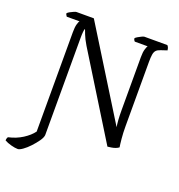

<svg xmlns="http://www.w3.org/2000/svg" viewBox="-188 -835 1089 1166"><g transform="rotate(20 356.5 -252.0)"><path d="M56 200Q38 200 12 193Q-14 186 -31 176Q-31 169 -29 162.5Q-27 156 -24 153Q26 142 66 116.5Q106 91 128 61V-582Q128 -614 133.5 -633.5Q139 -653 144 -657H61Q60 -660 56.5 -664Q53 -668 52 -676Q57 -682 68 -688Q79 -694 90.5 -699Q102 -704 107 -704H219L575 -130Q572 -147 570 -173.5Q568 -200 568 -241V-580Q568 -613 574 -632Q580 -651 584 -656H501Q498 -660 495.5 -663Q493 -666 492 -675Q496 -680 507 -686.5Q518 -693 529.5 -698.5Q541 -704 546 -704H694Q699 -699 702 -692Q705 -685 706 -674L667 -661Q648 -655 639 -645.5Q630 -636 627 -618Q624 -600 624 -570V-155Q624 -111 627.5 -74.5Q631 -38 634 -21Q625 -14 612.5 -9.5Q600 -5 586.5 -3Q573 -1 563 0L234 -532Q212 -569 203 -593Q194 -617 192 -622H188Q187 -616 185.5 -602Q184 -588 184 -562V64Q182 81 166 103.5Q150 126 129 148.5Q108 171 87.5 185.5Q67 200 56 200Z"/></g></svg>

Font: Texturina 12pt ExtraLight
Style: Regular
Weight: 250
Designer: Guillermo Torres Carreño
Foundry: Omnibus-Type
Version: Version 1.002